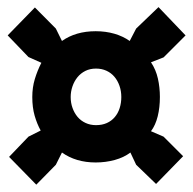

<svg xmlns="http://www.w3.org/2000/svg" viewBox="-20 -598 540 537"><path d="M77.6 -577.1 136.2 -518.1 153.3 -483.4Q191.9 -510.7 247.6 -510.7Q275.4 -510.7 299.8 -503.7Q324.2 -496.6 342.8 -483.4L360.8 -518.1L423.3 -578.1L499 -499L437.5 -437.5L402.3 -423.8Q416 -403.3 421.6 -378.4Q427.2 -353.5 427.2 -326.7Q427.2 -297.4 421.1 -272.7Q415 -248 402.3 -231L437.5 -215.8L492.2 -161.1L416.5 -83.5L360.8 -137.2L344.7 -171.4Q326.7 -157.7 301 -150.6Q275.4 -143.6 247.6 -143.6Q192.4 -143.6 153.3 -171.4L136.2 -137.2L81.5 -81.5L5.4 -159.2L59.6 -215.8L93.8 -232.9Q83.5 -251.5 76.9 -274.4Q70.3 -297.4 70.3 -326.7Q70.3 -353.5 77.4 -377Q84.5 -400.4 95.7 -422.4L59.6 -438.5L1.5 -499ZM177.7 -326.7Q177.7 -310.1 182.9 -295.9Q188 -281.7 197 -271Q206.1 -260.3 219.2 -254.2Q232.4 -248 248.5 -248Q265.6 -248 278.8 -253.9Q292 -259.8 301 -270.5Q310.1 -281.2 314.7 -295.7Q319.3 -310.1 319.3 -326.7Q319.3 -343.3 314.2 -357.9Q309.1 -372.6 300 -383.3Q291 -394 277.8 -400.1Q264.6 -406.2 248.5 -406.2Q231.9 -406.2 218.8 -399.7Q205.6 -393.1 196.5 -381.8Q187.5 -370.6 182.6 -356.2Q177.7 -341.8 177.7 -326.7Z"/></svg>

Font: PT Astra Sans
Style: Bold
Weight: 700
Designer: A.Korolkova, I. Chaeva
Foundry: ParaType Ltd
Version: Version 1.001; ttfautohint (v1.6)